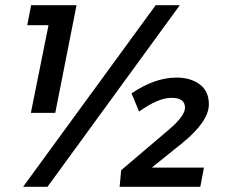

<svg xmlns="http://www.w3.org/2000/svg" viewBox="-20 -720 874 740"><path d="M163 0H69L580 -700H673ZM193 -285H99L167 -623H85L100 -700H275ZM752 0H441L447 -64L634 -223Q693 -274 693 -305Q693 -343 641 -343Q590 -343 516 -290L487 -360Q576 -421 661 -421Q714 -421 749.5 -395Q785 -369 785 -318Q785 -252 683 -169L565 -74H766Z"/></svg>

Font: Argentum Sans Medium
Style: Italic
Weight: 500
Italic angle: -11°
Designer: Julieta Ulanovsky (font), Cristiano Sobral (main changes and remaster)
Foundry: Julieta Ulanovsky (font), Cristiano Sobral (main changes and remaster)
Version: Version 2.007;June 15, 2022;FontCreator 14.0.0.2814 64-bit; 